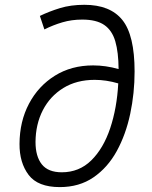

<svg xmlns="http://www.w3.org/2000/svg" viewBox="-20 -762 626 792"><path d="M226.6 9.8Q136.2 9.8 98.1 -40.5Q60.1 -90.8 60.5 -168.5Q61 -261.2 99.6 -334.2Q138.2 -407.2 206.3 -449.7Q274.4 -492.2 364.3 -492.2Q416 -492.2 469.2 -477.1Q468.8 -546.4 455.6 -591.6Q442.4 -636.7 410.2 -658.9Q377.9 -681.2 319.3 -681.2Q275.4 -681.2 237.3 -669.9Q199.2 -658.7 163.1 -640.6L144.5 -696.3Q182.6 -714.8 227.3 -728.5Q272 -742.2 328.1 -742.2Q434.6 -742.2 484.9 -679.4Q535.2 -616.7 535.2 -467.3Q535.2 -377.4 517.1 -292.2Q499 -207 461.7 -138.9Q424.3 -70.8 365.7 -30.5Q307.1 9.8 226.6 9.8ZM467.8 -418Q418 -432.6 370.6 -432.6Q295.9 -432.6 241.2 -398.9Q186.5 -365.2 156.7 -307.4Q127 -249.5 126.5 -176.3Q126.5 -116.7 152.6 -84Q178.7 -51.3 234.9 -51.3Q306.6 -51.3 356.7 -100.6Q406.7 -149.9 434.6 -233.2Q462.4 -316.4 467.8 -418Z"/></svg>

Font: Cascadia Mono Light
Style: Italic
Weight: 300
Italic angle: -10°
Monospace: yes
Designer: Aaron Bell
Foundry: Saja Typeworks
Version: Version 2404.023; ttfautohint (v1.8.4)